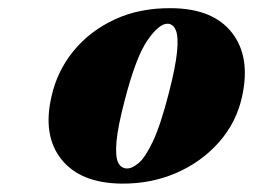

<svg xmlns="http://www.w3.org/2000/svg" viewBox="-20 -736 618 469"><path d="M399.5 -716Q500.5 -715 546.5 -656.2Q592.5 -597.5 571.5 -501Q558 -437.5 515 -388.8Q472 -340 409.8 -313.2Q347.5 -286.5 275.5 -287.5Q176 -289 130 -346.8Q84 -404.5 105.5 -499Q119 -561.5 159.2 -611Q199.5 -660.5 260.8 -688.8Q322 -717 399.5 -716ZM289.5 -324.5Q302.5 -324 318.8 -337.8Q335 -351.5 353.8 -391.2Q372.5 -431 392.5 -509Q409 -573 412.5 -609.8Q416 -646.5 409.5 -662Q403 -677.5 390 -678Q369 -679 340.5 -638Q312 -597 284.5 -490.5Q267.5 -425.5 264.5 -389.5Q261.5 -353.5 268.5 -339.2Q275.5 -325 289.5 -324.5Z"/></svg>

Font: Fraunces 72pt Black
Style: Italic
Weight: 900
Italic angle: -16°
Version: Version 1.000;[b76b70a41]